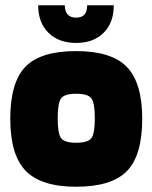

<svg xmlns="http://www.w3.org/2000/svg" viewBox="-20 -698 579 729"><path d="M520 -247Q520 -108 462 -48.5Q404 11 269 11Q136 11 77.5 -49.5Q19 -110 19 -247Q19 -385 76.5 -444.5Q134 -504 269 -504Q403 -504 461.5 -444Q520 -384 520 -247ZM199 -249Q199 -191 212 -173.5Q225 -156 269 -156Q314 -156 327 -173.5Q340 -191 340 -249Q340 -307 327 -324.5Q314 -342 269 -342Q225 -342 212 -324.5Q199 -307 199 -249ZM311 -678H412Q412 -612 373.5 -573.5Q335 -535 269 -535Q203 -535 164 -573.5Q125 -612 125 -678H226Q226 -655 237 -643Q248 -631 269 -631Q290 -631 300.5 -642.5Q311 -654 311 -678Z"/></svg>

Font: Blinker ExtraBold
Style: Regular
Weight: 800
Designer: Juergen Huber
Foundry: supertype
Version: Version 1.017;hotconv 1.0.117;makeotfexe 2.5.65602